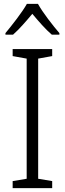

<svg xmlns="http://www.w3.org/2000/svg" viewBox="-20 -966 333 986"><path d="M175 -946H118C94 -903 42 -837 8 -796V-788H47C79 -816 115 -858 146 -895C177 -858 213 -816 246 -788H285V-796C253 -833 199 -902 175 -946ZM248 0V-36L176 -48V-665L248 -678V-714H45V-678L117 -665V-48L45 -36V0Z"/></svg>

Font: Noto Sans Bengali SemiCondensed Light
Style: Regular
Weight: 300
Width: 4
Designer: Joana Ranito - Universal Thirst; Jelle Bosma - Monotype Design Team
Foundry: Universal Thirst ehf.
Version: Version 3.000